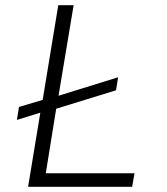

<svg xmlns="http://www.w3.org/2000/svg" viewBox="-20 -718 640 738"><path d="M488 0H88L135 -285L45 -257L53 -307L144 -334L204 -698H263L205 -350L434 -421L426 -371L196 -300L156 -52H497Z"/></svg>

Font: IBM Plex Mono Light
Style: Italic
Weight: 300
Italic angle: -9°
Monospace: yes
Designer: Mike Abbink, Paul van der Laan, Pieter van Rosmalen
Foundry: Bold Monday
Version: Version 2.3